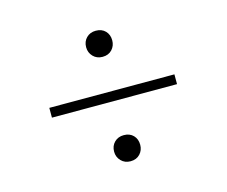

<svg xmlns="http://www.w3.org/2000/svg" viewBox="-75 -706 805 682"><g transform="rotate(-15 327.0 -365.0)"><path d="M327 -509Q306 -509 292.5 -523Q279 -537 279 -557Q279 -578 292.5 -591.5Q306 -605 327 -605Q349 -605 362 -591.5Q375 -578 375 -557Q375 -537 362 -523Q349 -509 327 -509ZM327 -125Q306 -125 292.5 -139Q279 -153 279 -173Q279 -194 292.5 -207.5Q306 -221 327 -221Q349 -221 362 -207.5Q375 -194 375 -173Q375 -153 362 -139Q349 -125 327 -125ZM97 -347V-383H557V-347Z"/></g></svg>

Font: Savate ExtraLight
Style: Regular
Weight: 200
Designer: Max Esnée
Foundry: Plomb Type
Version: Version 2.000